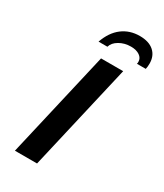

<svg xmlns="http://www.w3.org/2000/svg" viewBox="-231 -1038 962 1127"><g transform="rotate(30 249.5 -475.0)"><path d="M70 0 237 -722H387L220 0ZM435 -800Q437 -804 437 -814Q437 -839 414.5 -854.5Q392 -870 355 -870Q312 -870 277.5 -850Q243 -830 235 -800H175Q201 -874 251 -912Q301 -950 369 -950Q431 -950 465 -920Q499 -890 499 -838Q499 -827 498 -818Q497 -809 495 -800Z"/></g></svg>

Font: Perun
Style: Bold Italic
Weight: 700
Italic angle: -12°
Foundry: Copyright (c) Stefan Peev, Context Ltd, 2016
Version: Version 1.027